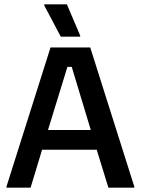

<svg xmlns="http://www.w3.org/2000/svg" viewBox="-20 -870 652 890"><path d="M10 0V-5L214.2 -650H398.3L602.5 -5V0H482.5L428.3 -175.8H175L121.7 0ZM292.5 -560 202.5 -267.5H400.8L312.5 -560ZM261.7 -700 185 -845V-850H290L351.7 -705V-700Z"/></svg>

Font: Familjen Grotesk GF Medium
Style: Regular
Weight: 500
Designer: Anders Wikstroem, Jonas Baeckman, Matilda Gysing, Kristian Moeller
Foundry: Familjen STHLM AB
Version: Version 2.000; Beta; Release 4; Build 6